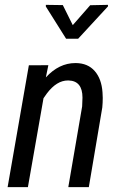

<svg xmlns="http://www.w3.org/2000/svg" viewBox="-20 -771 501 791"><path d="M318.4 -332.5 319.8 -368.7Q319.8 -438 262.2 -439.5Q261.2 -439.5 259.8 -439.5Q213.4 -439.5 172.9 -385.7L159.2 -366.2L95.2 -1.5V0H93.8H13.2H11.2L11.7 -2L98.6 -500.5L99.1 -502H100.6L176.8 -502.4H179.2L178.7 -500L168.9 -452.1Q223.1 -511.2 290.5 -511.2Q291.5 -511.2 292.5 -511.2Q341.8 -510.7 370.1 -478.5Q398.4 -446.3 402.3 -390.6Q402.8 -378.9 403.3 -367.7Q403.3 -347.7 401.4 -328.1L346.2 -1.5V0H344.7H263.7H261.7V-2ZM279.8 -667.5 351.6 -749.5 424.8 -751V-744.6L301.8 -611.3H252.4L168.9 -744.1V-751L238.8 -750Z"/></svg>

Font: MAUL Condensed Italic
Style: Condenced Regular Italic
Weight: 400
Italic angle: -12°
Designer: MAUL
Version: Version 1.0; 2020; ttfautohint (v1.8.3)